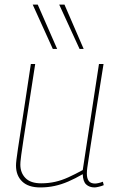

<svg xmlns="http://www.w3.org/2000/svg" viewBox="-20 -810 516 840"><path d="M156 10Q104 10 77 -16Q50 -42 50 -86Q50 -95 52 -112Q54 -129 58.5 -159Q63 -189 70.5 -237.5Q78 -286 89 -358Q100 -430 115 -530H134Q115 -407 102.5 -327Q90 -247 83 -201Q76 -155 73 -132.5Q70 -110 69.5 -102Q69 -94 69 -90Q69 -54 91.5 -31Q114 -8 160 -8Q192 -8 221 -14.5Q250 -21 279.5 -34.5Q309 -48 342 -66L413 -530H433Q412 -397 398 -310.5Q384 -224 376.5 -173Q369 -122 365 -97Q361 -72 360.5 -63Q360 -54 360 -51Q360 -29 368.5 -18Q377 -7 396 -7Q401 -7 410.5 -9Q420 -11 430 -15L434 0Q425 4 412.5 7Q400 10 394 10Q371 10 357 -3Q343 -16 342 -48Q309 -29 279 -16Q249 -3 219 3.5Q189 10 156 10ZM211 -596 123 -790H145L230 -596ZM328 -596 239 -790H262L346 -596Z"/></svg>

Font: Georama ExtraCondensed Thin Thin
Style: Italic
Weight: 250
Italic angle: -9°
Version: Version 1.001